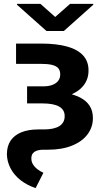

<svg xmlns="http://www.w3.org/2000/svg" viewBox="-20 -752 552 977"><path d="M430.4 -392.3Q430.4 -348 403.6 -315.1Q376.7 -282.3 325.1 -264.4Q273.5 -246.6 200.4 -246.6H117.8V-312.6H199.4Q227.7 -312.6 247.3 -320.2Q266.9 -327.8 276.9 -341.8Q286.9 -355.8 286.4 -374.7Q286.4 -393.8 275.9 -405.4Q265.4 -416.9 244 -422Q222.6 -427.1 187.2 -427.1H61.7V-530.3H187.2Q267.5 -530.3 321.5 -515.2Q375.5 -500.1 403.2 -469.5Q431 -438.8 430.4 -392.3ZM452.7 -152.3Q453.2 -105.9 425.9 -69Q398.6 -32.1 347 -11.2Q295.4 9.8 225.2 9.8H201.2Q170.8 9.8 154.8 21Q138.9 32.3 139.5 54.8Q139.5 97.7 200.8 127.3L161.2 205.2Q117.2 190.3 84.4 164.6Q51.7 138.9 33.9 104.9Q16 70.9 15.1 33.4Q15.1 -7.6 33.6 -35.8Q52.2 -63.9 88.3 -78.7Q124.4 -93.4 175.5 -93.4H203.2Q255.4 -93.4 282.3 -110.5Q309.1 -127.6 309.1 -161Q309.1 -193.9 280.8 -209.8Q252.5 -225.8 195.5 -225.8H117.8V-289.1H197.6Q323.1 -289.1 387.9 -255.6Q452.7 -222.1 452.7 -152.3ZM260.9 -665.7 336.6 -732.3H454.7V-727.9L304.8 -594.2H216.6L66.4 -727.9V-732.3H185.7Z"/></svg>

Font: WEMIX Pretendard Variable
Style: Regular
Weight: 400
Designer: Base glyphs from Inter by Rasmus Andersson; Hangeul glyphs from Noto Sans CJK(Source Han Sans) by Jang Soo-young and Kan
Foundry: Kil Hyung-jin
Version: Version 1.000;Glyphs 3.2 (3208)